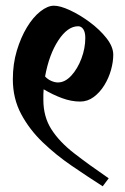

<svg xmlns="http://www.w3.org/2000/svg" viewBox="-20 -669 437 673"><path d="M340 -16Q287 -50 232 -87.5Q177 -125 130 -170Q83 -215 54 -269.5Q25 -324 25 -391Q25 -445 39 -491.5Q53 -538 74.5 -573.5Q96 -609 121.5 -629Q147 -649 169 -649Q191 -649 225.5 -633Q260 -617 295 -591Q330 -565 353.5 -535Q377 -505 377 -477Q377 -452 369 -423.5Q361 -395 345.5 -370Q330 -345 308.5 -329Q287 -313 261 -313Q230 -313 197.5 -325Q165 -337 133 -356Q132 -347 132 -337.5Q132 -328 132 -319Q132 -260 160 -216Q188 -172 239.5 -132Q291 -92 361 -44ZM254 -577Q217 -577 184.5 -527.5Q152 -478 138 -401Q147 -391 159.5 -385.5Q172 -380 183 -380Q208 -380 230 -404Q252 -428 265.5 -464Q279 -500 279 -536Q279 -556 272 -566.5Q265 -577 254 -577Z"/></svg>

Font: Jaini Purva
Style: Regular
Weight: 400
Designer: Maithili Shingre, Girish Dalvi (Devanagari), Taresh Vohra (Latin)
Foundry: Ek Type
Version: Version 2.000; ttfautohint (v1.8.4.7-5d5b)